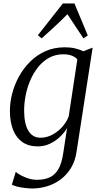

<svg xmlns="http://www.w3.org/2000/svg" viewBox="-20 -818 568 1086"><path d="M413 40.5Q405 94.5 380.5 133.8Q356 173 320.8 198.5Q285.5 224 245 236Q204.5 248 164 248Q144 248 121.2 245.2Q98.5 242.5 78.5 237.8Q58.5 233 47 226.5L69 154.5Q81 164.5 100.2 174.8Q119.5 185 142.5 192Q165.5 199 189 199Q231 199 261 185.2Q291 171.5 309.8 139.2Q328.5 107 337 52.5L359.5 -94Q344 -67.5 319 -43.8Q294 -20 262 -5Q230 10 193.5 10Q141.5 10 106.5 -14.5Q71.5 -39 53.8 -84.2Q36 -129.5 36 -191Q36 -238.5 49 -289Q62 -339.5 87.8 -386Q113.5 -432.5 151 -469.8Q188.5 -507 237.5 -528.8Q286.5 -550.5 347 -550.5Q378.5 -550.5 405 -544.2Q431.5 -538 451 -528L504 -548.5ZM417.5 -482.5Q404 -497 383.8 -504Q363.5 -511 339 -511Q293.5 -511 257.8 -491.2Q222 -471.5 195.5 -438.2Q169 -405 151.2 -363.5Q133.5 -322 125 -278Q116.5 -234 116.5 -193.5Q116.5 -155.5 122.5 -126.8Q128.5 -98 140.5 -78.2Q152.5 -58.5 169.5 -48.8Q186.5 -39 208.5 -39Q243.5 -39 275.5 -55.8Q307.5 -72.5 331.8 -99.8Q356 -127 368.5 -159ZM216 -601 194 -618.5 335.5 -798.5H401L476.5 -617.5L452 -601Q429 -634 408 -667Q387 -700 361.5 -738Q328.5 -704 292.8 -671Q257 -638 216 -601Z"/></svg>

Font: Merriweather 60pt Light
Style: Italic
Weight: 300
Italic angle: -7.8°
Version: Version 2.101